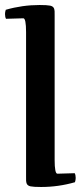

<svg xmlns="http://www.w3.org/2000/svg" viewBox="-21 -733 332 766"><path d="M281 -23Q281 -35 277 -42L208 -40Q197 -40 197 -95V-670Q198 -691 194.5 -699.5Q191 -708 179 -710.5Q167 -713 137 -713Q68 -713 2 -694Q-1 -685 -1 -677Q-1 -665 3 -658L72 -660Q83 -660 83 -605V-30Q82 -9 85.5 -0.5Q89 8 101 10.5Q113 13 143 13Q212 13 278 -6Q281 -15 281 -23Z"/></svg>

Font: Federant
Style: Regular
Weight: 400
Designer: Olexa M. Volochay, Alexei Vanyashin, Otto Ludwig Naegele
Foundry: Cyreal (www.cyreal.org)
Version: Version 1.011; ttfautohint (v1.4.1)